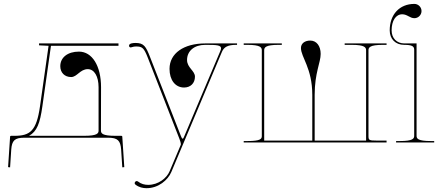

<svg xmlns="http://www.w3.org/2000/svg" viewBox="-20 -748 2324 1008"><path d="M185 -520V-510L235 -507.5L190 -190C171.5 -61 138.5 -35 56.5 -35H38C36.5 -35 33 -34 33 -30.5L22.5 129.5L33 130.5L39 37.5C42.5 -10 57 -25 107.5 -25H547.5C598 -25 612.5 -10 616 37.5L622 130.5L632.5 129.5L622 -30.5C622 -34 618.5 -35 617 -35H585C516.5 -35 510 -48 510 -62.5L510.5 -290C510.5 -402 464 -477 394.5 -477C335.5 -477 296.5 -446.5 296.5 -400.5C296.5 -366.5 319.5 -343.5 353.5 -343.5C384.5 -343.5 400.5 -385 441 -385C475 -385 497.5 -347 497.5 -290V-62.5C497.5 -48 491 -35 422.5 -35H132.5C174 -58 190 -100.5 202.5 -190L247.5 -507.5H602V-520Z M1224.5 -520H1057C945 -520 870 -468 870 -386.5C870 -327.5 900.5 -288.5 946.5 -288.5C980.5 -288.5 1003.5 -311.5 1003.5 -345.5C1003.5 -376.5 962 -392.5 962 -433C962 -480.5 1000 -512.5 1057 -512.5H1065.5C1119 -512.5 1140.5 -510.5 1140.5 -494.5C1140.5 -490 1139 -485 1136 -478.5L948.5 -35C944 -24.5 942.5 -20 939 -20C935.5 -20 934 -24 929.5 -34.5L768 -448C746 -504.5 735.5 -522.5 691.5 -522.5C682 -522.5 657.5 -521.5 657.5 -508.5C657.5 -502 661 -499 667 -499C668 -499 669.5 -499.5 670.5 -500C679.5 -503 687 -504 694 -504C726.5 -504 735.5 -497.5 756 -445L922 -19C925 -11.5 929.5 2 929.5 9C929.5 10.5 929.5 11.5 929 12.5L870.5 151C855.5 187 811.5 222.5 758 222.5C739.5 222.5 721 218 704.5 205C702.5 203.5 699.5 202.5 697.5 202.5C692.5 202.5 687 208 687 213.5C687 216.5 688.5 219.5 691.5 221.5C709.5 235.5 730 240 749.5 240C811.5 240 861.5 197.5 879.5 155L1145 -475.5C1156 -502 1177.5 -512.5 1219 -512.5H1224.5Z M1259.5 -520V-512.5H1279.5C1348 -512.5 1354.5 -498.5 1354.5 -484V-33.5C1354.5 -19 1348 -7.5 1279.5 -7.5H1259.5V0H1367H1902H2009.5V-10H1954.5C1918.5 -10 1914.5 -12.5 1914.5 -33.5V-484C1914.5 -498.5 1921 -512.5 1989.5 -512.5H2009.5V-520H1789.5V-512.5H1827C1895.5 -512.5 1902 -498.5 1902 -484V-10H1632V-250C1632 -366 1663.5 -419.5 1663.5 -465C1663.5 -507 1641.5 -535 1609 -535C1579.5 -535 1560 -519.5 1560 -496C1560 -448 1619.5 -390 1619.5 -250V-10H1367V-484C1367 -498.5 1373.5 -512.5 1442 -512.5H1459.5V-520Z M2167 -520H2103C2063 -520 2036 -547.5 2036 -588.5C2036 -639 2058 -673 2091.5 -673C2118.5 -673 2131.5 -652.5 2155.5 -652.5C2176 -652.5 2193 -669.5 2193 -690C2193 -710.5 2176 -727.5 2155.5 -727.5C2077.5 -727.5 2026 -672 2026 -588.5C2026 -543 2056.5 -512.5 2102 -512.5C2140.5 -512.5 2154.5 -506 2154.5 -487.5V-35C2154.5 -20.5 2148 -7.5 2079.5 -7.5H2059.5V0H2259.5V-7.5H2242C2173.5 -7.5 2167 -20.5 2167 -35Z"/></svg>

Font: ZnikomitNo24
Style: Regular
Weight: 500
Designer: gluk
Foundry: gluk
Version: Version 0.55